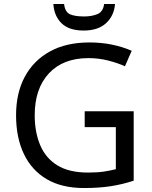

<svg xmlns="http://www.w3.org/2000/svg" viewBox="-20 -938 768 968"><path d="M407 -377H654V-27Q596 -8 537 1Q478 10 403 10Q292 10 216 -34.5Q140 -79 100.5 -161.5Q61 -244 61 -357Q61 -469 105 -551Q149 -633 231.5 -678.5Q314 -724 431 -724Q491 -724 544.5 -713Q598 -702 644 -682L610 -604Q572 -621 524.5 -633Q477 -645 426 -645Q298 -645 226.5 -568Q155 -491 155 -357Q155 -272 182.5 -206.5Q210 -141 269 -104.5Q328 -68 424 -68Q471 -68 504 -73Q537 -78 564 -85V-297H407ZM560 -918Q555 -858 514.5 -821Q474 -784 402 -784Q328 -784 290.5 -820.5Q253 -857 249 -918H303Q308 -877 333 -866Q358 -855 404 -855Q443 -855 471.5 -867Q500 -879 505 -918Z"/></svg>

Font: Noto Sans Myanmar UI
Style: Regular
Weight: 400
Designer: Monotype Design Team
Foundry: Monotype Imaging Inc.
Version: Version 2.103; ttfautohint (v1.8.4.7-5d5b)